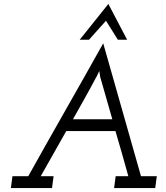

<svg xmlns="http://www.w3.org/2000/svg" viewBox="-20 -951 840 971"><path d="M528 -931Q552 -886 575.5 -840.5Q599 -795 623 -750H576Q558 -778 546 -798Q534 -818 516 -846Q495 -822 473 -798Q451 -774 430 -750H383Q419 -795 455.5 -840.5Q492 -886 528 -931ZM43 -60H123Q218 -230 312.5 -396Q407 -562 502 -732Q550 -562 597.5 -396Q645 -230 693 -60H773L765 0H557L565 -60H629Q613 -117 597 -174Q581 -231 564 -288H315L186 -60H251L243 0H35ZM349 -348H548L487 -561L482 -592Q472 -570 469.5 -565.5Q467 -561 463 -554Q440 -510 408 -453Q376 -396 349 -348Z"/></svg>

Font: Josefin Slab SemiBold
Style: Italic
Weight: 600
Italic angle: -12°
Designer: Santiago Orozco
Foundry: Typemade
Version: Version 2.000